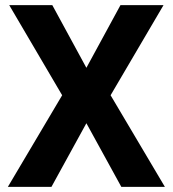

<svg xmlns="http://www.w3.org/2000/svg" viewBox="-20 -731 675 751"><path d="M317.9 -465.8 451.2 -710.9H619.6L412.6 -358.4L625 0H454.6L317.9 -249L181.2 0H10.7L223.1 -358.4L16.1 -710.9H184.6Z"/></svg>

Font: Shabnam FD
Style: Bold
Weight: 700
Foundry: DejaVu fonts team - Redesigned by Saber Rastikerdar - Based on Vazir font
Version: Version 5.00;October 20, 2019;FontCreator 12.0.0.2547 64-bit